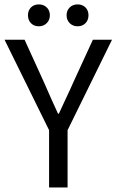

<svg xmlns="http://www.w3.org/2000/svg" viewBox="-24 -832 517 852"><path d="M-3.9 -655.8H85L169.4 -470.7Q209.5 -378.9 233.4 -327.6H237.3L264.6 -386.7Q291 -442.4 303.2 -470.7L388.2 -655.8H473.1L275.9 -254.4V0H193.8V-254.4ZM148.4 -812.5Q169.4 -812.5 183.3 -799.1Q197.3 -785.6 197.3 -764.2Q197.3 -743.2 183.3 -729.2Q169.4 -715.3 148.4 -715.3Q127 -715.3 113.5 -729Q100.1 -742.7 100.1 -764.2Q100.1 -785.6 113.5 -799.1Q127 -812.5 148.4 -812.5ZM320.3 -812.5Q341.8 -812.5 355.2 -799.1Q368.7 -785.6 368.7 -764.2Q368.7 -742.7 355.2 -729Q341.8 -715.3 320.3 -715.3Q299.3 -715.3 285.4 -729.2Q271.5 -743.2 271.5 -764.2Q271.5 -785.6 285.4 -799.1Q299.3 -812.5 320.3 -812.5Z"/></svg>

Font: Varta
Style: Regular
Weight: 400
Designer: Joana Correia, Viktoriya Grabowska, Eben Sorkin
Foundry: Sorkin Type
Version: Version 1.002; ttfautohint (v1.3) -l 8 -r 24 -G 200 -x 12 -H